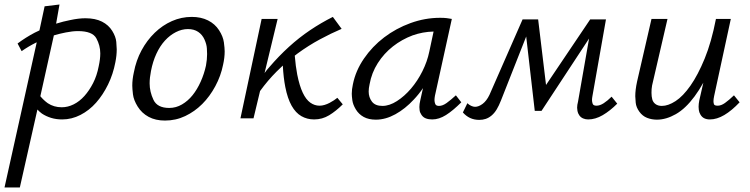

<svg xmlns="http://www.w3.org/2000/svg" viewBox="-45 -525 3328 852"><path d="M-25 307 118 -337Q116 -336 115 -336Q81 -319 51 -298L33 -332Q69 -359 109 -380Q119 -385 130 -390L153 -497L219 -505L204 -420Q236 -430 267 -436Q304 -444 334 -444Q378 -444 407.5 -429Q437 -414 453 -388Q469 -362 471 -339Q473 -316 473 -306Q473 -279 467 -249Q457 -196 434.5 -150Q412 -104 381.5 -69.5Q351 -35 312 -15Q273 5 231 5Q204 5 181.5 -2Q159 -9 141 -21Q130 -29 121 -39L43 307ZM247 -381Q221 -376 194 -368L134 -98Q149 -80 167 -67Q194 -49 229 -49Q256 -49 282 -62Q308 -75 329.5 -99Q351 -123 368 -156Q385 -189 393 -231Q400 -263 400 -288Q400 -323 382.5 -355Q365 -387 301 -387Q277 -387 247 -381Z M687 10Q645 10 614.5 -6.5Q584 -23 566 -52Q548 -81 545 -106.5Q542 -132 542 -145Q542 -173 549 -204Q559 -257 583 -301.5Q607 -346 641.5 -379.5Q676 -413 718 -431.5Q760 -450 806 -450Q847 -450 878 -434.5Q909 -419 927 -391Q945 -363 948.5 -337Q952 -311 952 -297Q952 -269 945 -238Q935 -188 910.5 -142.5Q886 -97 852.5 -63.5Q819 -30 777 -10Q735 10 687 10ZM706 -46Q736 -46 762.5 -61.5Q789 -77 809.5 -102.5Q830 -128 845.5 -162.5Q861 -197 869 -234Q874 -261 874 -285Q874 -292 873 -310Q872 -328 862.5 -349.5Q853 -371 834.5 -383.5Q816 -396 789 -396Q762 -396 735.5 -382.5Q709 -369 687 -345Q665 -321 649 -286.5Q633 -252 625 -210Q619 -180 619 -155Q619 -118 636 -82Q653 -46 706 -46Z M1349 5Q1318 5 1292.5 -9.5Q1267 -24 1249 -56Q1231 -88 1221 -139Q1213 -179 1210 -234Q1196 -221 1182 -207Q1143 -168 1109 -121L1080 0H1022L1116 -441H1187L1129 -201Q1139 -215 1150 -227Q1192 -276 1237 -317Q1282 -358 1331 -391Q1380 -424 1432 -450L1471 -397Q1424 -377 1374 -350Q1324 -323 1276 -288Q1269 -283 1263 -278Q1267 -230 1274 -194Q1284 -144 1298.5 -113.5Q1313 -83 1332 -69.5Q1351 -56 1373 -56Q1384 -56 1395.5 -59.5Q1407 -63 1417.5 -68.5Q1428 -74 1437 -80Q1446 -86 1452 -91L1476 -62Q1446 -32 1415.5 -13.5Q1385 5 1349 5Z M1623 6Q1591 6 1569 -6Q1547 -18 1534 -39.5Q1521 -61 1518.5 -80Q1516 -99 1516 -109Q1516 -129 1521 -151Q1533 -211 1570 -265Q1607 -319 1659.5 -359Q1712 -399 1776.5 -422.5Q1841 -446 1908 -446Q1926 -446 1937.5 -444.5Q1949 -443 1960 -441L1885 -100Q1883 -89 1883 -81Q1883 -72 1886.5 -63.5Q1890 -55 1903 -55Q1919 -55 1937 -68Q1955 -81 1978 -102L2002 -71Q1965 -34 1934 -14.5Q1903 5 1873 5Q1857 5 1845 0.5Q1833 -4 1825.5 -15Q1818 -26 1817 -36Q1816 -46 1816 -50Q1816 -63 1820 -80L1832 -134Q1813 -106 1791 -83Q1753 -42 1709.5 -18Q1666 6 1623 6ZM1652 -55Q1683 -55 1716.5 -76.5Q1750 -98 1779 -132Q1808 -166 1829.5 -209Q1851 -252 1860 -296L1879 -385Q1831 -384 1786 -368Q1738 -350 1698.5 -319Q1659 -288 1631.5 -245Q1604 -202 1595 -151Q1591 -133 1591 -119Q1591 -93 1605.5 -74Q1620 -55 1652 -55Z M2082 7Q2059 7 2041 -1.5Q2023 -10 2009 -26L2029 -67Q2036 -60 2045.5 -55.5Q2055 -51 2063 -51Q2079 -51 2096.5 -64Q2114 -77 2127 -104L2274 -439H2343L2378 -148L2574 -439H2644L2584 -99Q2582 -89 2582 -81Q2582 -73 2585 -64.5Q2588 -56 2602 -56Q2617 -56 2634 -67Q2651 -78 2669 -96L2694 -65Q2662 -33 2629.5 -14Q2597 5 2565 5Q2553 5 2542.5 0.5Q2532 -4 2525.5 -13.5Q2519 -23 2517.5 -32.5Q2516 -42 2516 -47Q2516 -59 2520 -74L2569 -354L2358 -33H2328L2290 -363L2178 -79Q2169 -56 2159 -39.5Q2149 -23 2136.5 -12.5Q2124 -2 2110.5 2.5Q2097 7 2082 7Z M3105 5Q3091 5 3080.5 0Q3070 -5 3063.5 -16Q3057 -27 3056 -37Q3055 -47 3055 -51Q3055 -64 3058 -79L3076 -158Q3057 -124 3037 -97Q2997 -43 2954 -18.5Q2911 6 2870 6Q2847 6 2826.5 -2Q2806 -10 2792 -29.5Q2778 -49 2776 -69Q2774 -89 2774 -98Q2774 -126 2782 -163L2846 -441H2917L2854 -169Q2847 -142 2846.5 -129.5Q2846 -117 2846 -113Q2846 -97 2849.5 -84Q2853 -71 2864 -63Q2875 -55 2892 -55Q2920 -55 2953 -76.5Q2986 -98 3019 -145Q3052 -192 3082 -265Q3112 -338 3132 -441H3198L3124 -99Q3121 -85 3121 -76Q3121 -70 3123 -63Q3125 -56 3140 -56Q3155 -56 3172 -68Q3189 -80 3212 -102L3237 -71Q3202 -34 3169 -14.5Q3136 5 3105 5Z"/></svg>

Font: Isabella Sans
Style: Italic
Weight: 400
Italic angle: -12°
Designer: Christian Thalmann (Catharsis Fonts), Cristiano Sobral
Foundry: The Isabella Sans Project Authors
Version: Version 2.026; ttfautohint (v1.8.4.7-5d5b-dirty)